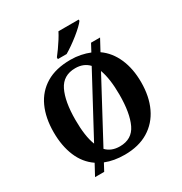

<svg xmlns="http://www.w3.org/2000/svg" viewBox="-217 -1090 1222 1289"><g transform="rotate(-30 393.5 -445.5)"><path d="M325 -784Q340 -803 358.5 -829Q377 -855 394 -882Q411 -909 422 -931H579V-921Q570 -908 549 -888Q528 -868 500.5 -846Q473 -824 445 -804.5Q417 -785 393 -771H325ZM191 -45Q123 -91 89 -172Q55 -253 55 -359Q55 -470 92.5 -552Q130 -634 205.5 -679.5Q281 -725 395 -725Q436 -725 473 -717.5Q510 -710 542 -697L573 -755H643L596 -668Q662 -622 697 -542Q732 -462 732 -358Q732 -247 693 -164.5Q654 -82 578.5 -36Q503 10 394 10Q311 10 246 -16L216 40H145ZM499 -618Q460 -660 395 -660Q301 -660 262 -580.5Q223 -501 223 -358Q223 -296 230 -246Q237 -196 252 -158ZM394 -55Q488 -55 526 -135Q564 -215 564 -358Q564 -419 557 -469Q550 -519 536 -557L289 -96Q328 -55 394 -55Z"/></g></svg>

Font: Noto Serif
Style: Bold
Weight: 700
Designer: Monotype Design Team
Foundry: Monotype Imaging Inc.
Version: Version 2.014